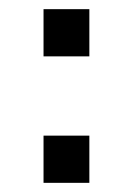

<svg xmlns="http://www.w3.org/2000/svg" viewBox="-20 -399 288 419"><path d="M175 -276H75V-379H175ZM175 0H75V-103H175Z"/></svg>

Font: EB Squaramond
Style: Regular
Weight: 400
Designer: Jake Brussel Faria
Foundry: Jake Brussel Faria
Version: Version 0.002